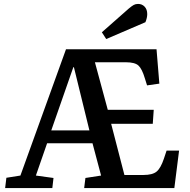

<svg xmlns="http://www.w3.org/2000/svg" viewBox="-20 -949 958 969"><path d="M629.9 -905.8Q645.5 -918.9 655 -924.1Q664.6 -929.2 676.8 -929.2Q696.8 -929.2 710 -915.3Q723.1 -901.4 723.1 -877.9Q723.1 -859.4 713.9 -836.9L516.1 -752L494.1 -786.1ZM770 -700.2 784.2 -526.9 722.2 -518.1 710.9 -554.2Q696.8 -601.6 678.7 -618.2Q660.6 -634.8 615.2 -634.8H459L523.9 -395H755.9L751 -324.2H541L607.9 -65.9H704.1Q749.5 -65.9 770.3 -83Q791 -100.1 807.1 -147.9L820.8 -189H883.8L859.9 0H404.8L411.1 -50.8L490.2 -63L446.8 -226.1H217.8L161.1 -63L250 -50.8L244.1 0H5.9L12.2 -51.8L83 -63L313 -700.2ZM238.8 -291H431.2L353 -609.9H350.1Z"/></svg>

Font: Literata Book SemiBold
Style: Italic
Weight: 600
Italic angle: -3°
Designer: Latin by Veronika Burian and Jose Scaglione. Greek by Irene Vlachou. Cyrillic by Vera Evstafieva
Foundry: TypeTogether
Version: Version 1.003;PS 001.003;hotconv 1.0.88;makeotf.lib2.5.64775